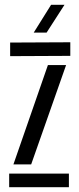

<svg xmlns="http://www.w3.org/2000/svg" viewBox="-20 -775 329 795"><path d="M18 0V-56.3H265.3V0ZM22 -542.5V-598.8L271.1 -600V-543.7ZM35.6 -94.4 178.4 -505.6H253.7L109.1 -94.4ZM119.6 -640 191.6 -755.2H247.1L172.9 -640Z"/></svg>

Font: Big Shoulders Stencil Display SC Thin
Style: Regular
Weight: 100
Designer: Patric King
Foundry: XO Type Co
Version: Version 2.001